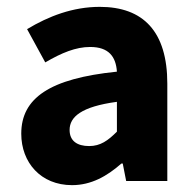

<svg xmlns="http://www.w3.org/2000/svg" viewBox="-20 -528 567 560"><path d="M190 12C246 12 292 -14 334 -51H338L348 0H468V-284C468 -436 398 -508 271 -508C193 -508 122 -481 59 -443L112 -346C160 -374 201 -391 243 -391C297 -391 318 -363 321 -319C125 -299 42 -242 42 -138C42 -54 99 12 190 12ZM240 -102C205 -102 183 -117 183 -149C183 -187 217 -217 321 -231V-144C295 -118 273 -102 240 -102Z"/></svg>

Font: Giro Sans Regular
Style: Bold
Weight: 700
Designer: Paul D. Hunt
Foundry: Adobe Systems Incorporated
Version: Version 1.000;PS 1.0;hotconv 1.0.88;makeotf.lib2.5.647800